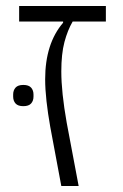

<svg xmlns="http://www.w3.org/2000/svg" viewBox="-20 -622 412 642"><path d="M58 -267Q40 -267 32 -276Q24 -285 24 -299V-306Q24 -320 32 -329Q40 -338 58 -338Q76 -338 84 -329Q92 -320 92 -306V-299Q92 -285 84 -276Q76 -267 58 -267ZM44 -602H334V-550H223Q206 -521 195.5 -481.5Q185 -442 185 -383Q185 -314 203 -212L243 0H185L148 -198Q140 -243 135.5 -283.5Q131 -324 131 -357Q131 -476 191 -546V-550H44Z"/></svg>

Font: IBM Plex Sans Hebrew Light
Style: Regular
Weight: 300
Designer: Mike Abbink, Paul van der Laan, Pieter van Rosmalen, Yanek Iontef
Foundry: Bold Monday
Version: Version 1.2